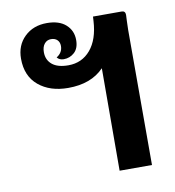

<svg xmlns="http://www.w3.org/2000/svg" viewBox="-70 -645 644 707"><g transform="rotate(-10 252.0 -291.0)"><path d="M444 -561Q444 -555 443 -539Q442 -523 442 -505V0H321L322 -383Q274 -333 188 -333Q120 -333 77.5 -368.5Q35 -404 35 -469Q35 -519 67.5 -550.5Q100 -582 151 -582Q197 -582 222 -559.5Q247 -537 247 -502Q247 -471 230 -455.5Q213 -440 190 -440Q174 -440 165 -451Q188 -465 188 -490Q188 -504 179.5 -512.5Q171 -521 156 -521Q141 -521 131.5 -509.5Q122 -498 122 -478Q122 -449 142.5 -432Q163 -415 203 -415Q254 -415 286 -453Q318 -491 322 -559L323 -576H430Q444 -576 444 -561Z"/></g></svg>

Font: Krub
Style: Bold
Weight: 700
Version: Version 1.000; ttfautohint (v1.6)